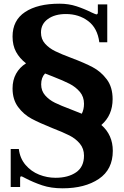

<svg xmlns="http://www.w3.org/2000/svg" viewBox="-20 -779 669 1040"><path d="M591 38Q591 139 515.5 190Q440 241 319 241Q257 241 209 225Q161 209 117 186Q99 176 95 176Q89 176 89 188V234H38V28H82Q88 79 118.5 114.5Q149 150 192 167Q235 184 281 184Q349 184 392 154.5Q435 125 435 64Q435 26 412.5 -1Q390 -28 356.5 -45Q323 -62 264 -85Q194 -113 151 -136Q108 -159 78 -199.5Q48 -240 48 -300Q48 -345 67 -379.5Q86 -414 121 -436Q86 -463 67 -498Q48 -533 48 -581Q48 -669 116 -714Q184 -759 302 -759Q352 -759 394.5 -745Q437 -731 477 -711Q499 -701 502 -701Q510 -701 510 -712V-755H561V-550H518Q508 -627 457.5 -665Q407 -703 337 -703Q277 -703 239.5 -676Q202 -649 202 -603Q202 -567 224 -542.5Q246 -518 278.5 -502Q311 -486 367 -465Q439 -438 483 -414.5Q527 -391 558.5 -349Q590 -307 590 -242Q590 -155 529 -102Q591 -48 591 38ZM365 -186 423 -163Q435 -186 435 -217Q435 -255 412.5 -281.5Q390 -308 357 -325Q324 -342 265 -365L224 -381Q203 -359 203 -322Q203 -287 224.5 -262.5Q246 -238 277.5 -222.5Q309 -207 365 -186Z"/></svg>

Font: Taviraj SemiBold
Style: Regular
Weight: 600
Designer: Katatrad Team
Foundry: CadsonDemak
Version: Version 1.001